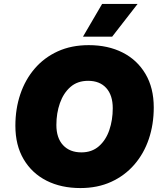

<svg xmlns="http://www.w3.org/2000/svg" viewBox="-20 -943 811 974"><path d="M498 -923H678L549 -757H401ZM388 11Q290 11 216 -26.5Q142 -64 100 -135Q58 -206 58 -305Q58 -391 83 -465Q108 -539 156 -595Q204 -651 273 -682.5Q342 -714 430 -714Q528 -714 602 -676.5Q676 -639 718 -568Q760 -497 760 -398Q760 -312 735 -238Q710 -164 661.5 -108Q613 -52 544 -20.5Q475 11 388 11ZM393 -170Q446 -170 481.5 -201Q517 -232 534.5 -283Q552 -334 552 -394Q552 -460 519 -496.5Q486 -533 427 -533Q373 -533 337.5 -502Q302 -471 284 -420Q266 -369 266 -309Q266 -243 300 -206.5Q334 -170 393 -170Z"/></svg>

Font: Prodigy Sans ExtraBold
Style: Italic
Weight: 800
Italic angle: -13°
Designer: Wei Huang
Foundry: Wei Huang
Version: Version 1.003; ttfautohint (v1.8.3)